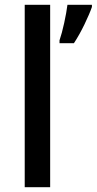

<svg xmlns="http://www.w3.org/2000/svg" viewBox="-20 -873 403 800"><path d="M189 -93H83V-853H189ZM363 -844Q353 -815 332 -771.5Q311 -728 288 -693H228V-705Q238 -734 247.5 -777.5Q257 -821 261 -853H363Z"/></svg>

Font: Noto Sans Telugu UI Medium
Style: Regular
Weight: 500
Designer: Jelle Bosma - Monotype Design Team
Foundry: Monotype Imaging Inc.
Version: Version 2.005; ttfautohint (v1.8.4.7-5d5b)